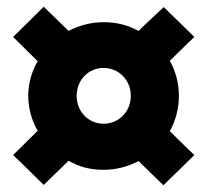

<svg xmlns="http://www.w3.org/2000/svg" viewBox="-20 -631 607 571"><path d="M558 -170 466 -80 392 -152C362 -136 327 -126 288 -126C249 -126 217 -134 184 -153L110 -81C79 -112 49 -141 19 -170L92 -242C75 -271 64 -308 64 -346C64 -384 75 -420 92 -449C68 -473 43 -497 19 -521C50 -552 80 -581 110 -611L184 -539C214 -555 250 -565 288 -565C326 -565 359 -557 392 -539C416 -563 442 -586 467 -610L558 -521C533 -498 509 -473 485 -450C502 -420 512 -384 512 -346C512 -308 502 -271 485 -241C509 -218 533 -193 558 -170ZM369 -346C369 -394 332 -429 288 -429C244 -429 208 -394 208 -346C208 -298 244 -263 288 -263C332 -263 369 -298 369 -346Z"/></svg>

Font: Repo Black
Style: Regular
Weight: 900
Designer: Stefan Peev
Foundry: Context Ltd
Version: Version 1.502